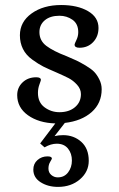

<svg xmlns="http://www.w3.org/2000/svg" viewBox="-20 -481 476 768"><path d="M335 162.1Q335 113.3 305.2 86.4Q275.4 59.6 232.4 59.6Q213.9 59.6 198.2 63.5L239.3 10.7Q306.6 2.9 346.7 -32.7Q386.7 -68.4 386.7 -124Q386.7 -144.5 377.4 -163.1Q368.2 -181.6 356.9 -193.4Q345.7 -205.1 322.8 -218.8Q299.8 -232.4 286.1 -238.8Q272.5 -245.1 245.1 -256.8Q193.4 -276.4 165.5 -297.4Q137.7 -318.4 137.7 -352.5Q137.7 -381.8 159.2 -399.9Q180.7 -418 217.8 -418Q247.1 -418 270 -401.9Q293 -385.7 293 -352.5Q293 -335.9 285.6 -320.8Q278.3 -305.7 278.3 -302.7Q278.3 -290 297.9 -290Q331.1 -290 352.5 -312.5Q374 -335 374 -369.1Q374 -412.1 332 -436.5Q290 -460.9 224.6 -460.9Q153.3 -460.9 106.4 -427.2Q59.6 -393.6 59.6 -339.8Q59.6 -309.6 71.8 -285.2Q84 -260.7 108.9 -242.7Q133.8 -224.6 153.3 -214.8Q172.9 -205.1 205.1 -191.4Q236.3 -177.7 254.4 -168.5Q272.5 -159.2 288.1 -142.1Q303.7 -125 303.7 -104.5Q303.7 -72.3 279.8 -52.2Q255.9 -32.2 217.8 -32.2Q184.6 -32.2 158.2 -51.8Q131.8 -71.3 131.8 -109.4Q131.8 -127 137.7 -143.1Q143.6 -159.2 143.6 -161.1Q143.6 -171.9 125 -171.9Q91.8 -171.9 70.3 -151.4Q48.8 -130.9 48.8 -100.6Q48.8 -50.8 91.8 -20Q134.8 10.7 201.2 12.7L140.6 92.8L158.2 108.4Q183.6 93.8 207 93.8Q236.3 93.8 252 113.3Q267.6 132.8 267.6 161.1Q267.6 188.5 252.4 208.5Q237.3 228.5 210.9 228.5Q196.3 228.5 185.1 218.8Q173.8 209 173.8 193.4Q173.8 177.7 180.7 166.5Q187.5 155.3 187.5 153.3Q187.5 144.5 169.9 144.5Q146.5 144.5 129.9 159.2Q113.3 173.8 113.3 197.3Q113.3 229.5 142.6 248Q171.9 266.6 211.9 266.6Q264.6 266.6 299.8 236.3Q335 206.1 335 162.1Z"/></svg>

Font: Kurale
Style: Regular
Weight: 400
Version: 1.0; ttfautohint (v1.3)